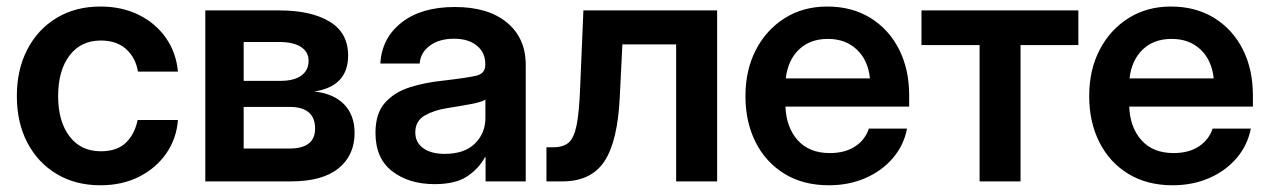

<svg xmlns="http://www.w3.org/2000/svg" viewBox="-20 -547 3827 579"><path d="M282.7 11.7Q207.5 11.7 150.6 -22.5Q93.8 -56.6 62.3 -117.2Q30.8 -177.7 30.8 -257.3Q30.8 -336.9 62.3 -397.7Q93.8 -458.5 150.6 -492.9Q207.5 -527.3 282.7 -527.3Q347.7 -527.3 398.4 -502.2Q449.2 -477.1 480.2 -432.9Q511.2 -388.7 516.6 -331.1H396Q389.2 -372.6 360.6 -398.7Q332 -424.8 284.2 -424.8Q223.6 -424.8 189.5 -379.4Q155.3 -334 155.3 -257.3Q155.3 -181.2 189.5 -136Q223.6 -90.8 284.2 -90.8Q332.5 -90.8 359.4 -116.5Q386.2 -142.1 395 -185.1H516.6Q512.2 -128.4 481.2 -84Q450.2 -39.6 399.2 -13.9Q348.1 11.7 282.7 11.7Z M599.1 0V-515.6H822.3Q918 -515.6 973.9 -481.9Q1029.8 -448.2 1029.8 -379.4Q1029.8 -286.6 927.7 -271Q985.4 -265.1 1017.3 -232.7Q1049.3 -200.2 1049.3 -146Q1049.3 -78.6 1000.7 -39.3Q952.1 0 857.4 0ZM714.8 -99.1H853Q930.2 -99.1 930.2 -159.2Q930.2 -224.6 853 -224.6H714.8ZM714.8 -303.2H826.7Q866.7 -303.2 888.7 -319.1Q910.6 -335 910.6 -363.8Q910.6 -390.6 887.5 -405.5Q864.3 -420.4 822.3 -420.4H714.8Z M1290.5 8.3Q1213.4 8.3 1162.8 -30.5Q1112.3 -69.3 1112.3 -146.5Q1112.3 -205.1 1140.9 -237.1Q1169.4 -269 1215.6 -283.7Q1261.7 -298.3 1314.9 -303.7Q1386.7 -312 1415 -318.4Q1443.4 -324.7 1443.4 -351.1V-355Q1443.4 -388.2 1418.2 -409.2Q1393.1 -430.2 1349.1 -430.2Q1304.2 -430.2 1276.1 -409.2Q1248 -388.2 1245.6 -355.5H1127Q1131.3 -432.1 1190.9 -479Q1250.5 -525.9 1351.6 -525.9Q1452.1 -525.9 1508.8 -479Q1565.4 -432.1 1565.4 -351.6V0H1444.3V-72.8H1442.4Q1423.8 -38.6 1388.7 -15.1Q1353.5 8.3 1290.5 8.3ZM1320.8 -83Q1381.3 -83 1412.6 -114.5Q1443.8 -146 1443.8 -190.9V-246.6Q1432.6 -239.3 1400.4 -233.2Q1368.2 -227.1 1330.1 -221.2Q1290.5 -215.3 1261.5 -199Q1232.4 -182.6 1232.4 -147.5Q1232.4 -117.2 1256.3 -100.1Q1280.3 -83 1320.8 -83Z M1627.9 0V-103H1649.4Q1678.2 -103 1694.6 -116.7Q1710.9 -130.4 1718.8 -169.2Q1726.6 -208 1729.5 -282.7L1739.3 -515.6H2142.6V0H2019V-413.1H1856.9L1849.1 -255.9Q1842.8 -120.6 1802.5 -60.3Q1762.2 0 1676.3 0Z M2479.5 11.7Q2402.3 11.7 2345.7 -22.9Q2289.1 -57.6 2258.5 -118.4Q2228 -179.2 2228 -257.3Q2228 -335.9 2259.5 -396.7Q2291 -457.5 2346.7 -492.4Q2402.3 -527.3 2474.6 -527.3Q2548.8 -527.3 2604.5 -493.2Q2660.2 -459 2690.9 -398.7Q2721.7 -338.4 2721.7 -259.3V-225.6H2348.6Q2351.1 -162.6 2385.7 -124Q2420.4 -85.4 2482.4 -85.4Q2528.8 -85.4 2559.1 -105.7Q2589.4 -126 2600.1 -159.2H2715.3Q2705.6 -108.9 2672.6 -70.3Q2639.6 -31.7 2589.8 -10Q2540 11.7 2479.5 11.7ZM2349.6 -310.5H2603.5Q2597.7 -365.7 2563.7 -397.7Q2529.8 -429.7 2476.6 -429.7Q2422.9 -429.7 2389.4 -397.7Q2356 -365.7 2349.6 -310.5Z M2934.1 0V-411.1H2758.8V-515.6H3231.9V-411.1H3057.6V0Z M3516.1 11.7Q3439 11.7 3382.3 -22.9Q3325.7 -57.6 3295.2 -118.4Q3264.6 -179.2 3264.6 -257.3Q3264.6 -335.9 3296.1 -396.7Q3327.6 -457.5 3383.3 -492.4Q3439 -527.3 3511.2 -527.3Q3585.4 -527.3 3641.1 -493.2Q3696.8 -459 3727.5 -398.7Q3758.3 -338.4 3758.3 -259.3V-225.6H3385.3Q3387.7 -162.6 3422.4 -124Q3457 -85.4 3519 -85.4Q3565.4 -85.4 3595.7 -105.7Q3626 -126 3636.7 -159.2H3752Q3742.2 -108.9 3709.2 -70.3Q3676.3 -31.7 3626.5 -10Q3576.7 11.7 3516.1 11.7ZM3386.2 -310.5H3640.1Q3634.3 -365.7 3600.3 -397.7Q3566.4 -429.7 3513.2 -429.7Q3459.5 -429.7 3426 -397.7Q3392.6 -365.7 3386.2 -310.5Z"/></svg>

Font: Inter Display SemiBold
Style: Regular
Weight: 600
Designer: Rasmus Andersson
Foundry: rsms
Version: Version 4.001;git-9221beed3